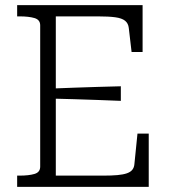

<svg xmlns="http://www.w3.org/2000/svg" viewBox="-20 -730 659 750"><path d="M561 -208V0H47V-44H57Q92 -44 114.5 -50.5Q137 -57 137 -79V-631Q137 -653 114.5 -659.5Q92 -666 57 -666H47V-710H537V-527H494L483 -621Q481 -639 468.5 -649Q456 -659 430.5 -662.5Q405 -666 363 -666H198V-44H385Q416 -44 438.5 -46Q461 -48 475.5 -53Q490 -58 497 -67Q504 -76 505 -89L517 -208ZM178 -384Q224 -386 269.5 -387.5Q315 -389 361 -390.5Q407 -392 452 -393V-336Q407 -338 361.5 -339.5Q316 -341 270 -342.5Q224 -344 178 -345Z"/></svg>

Font: Roboto Serif SemiCondensed ExtraLight
Style: Regular
Weight: 250
Width: 4
Designer: Greg Gazdowicz
Foundry: Commercial Type
Version: Version 1.007